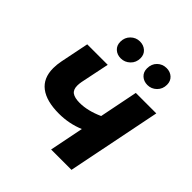

<svg xmlns="http://www.w3.org/2000/svg" viewBox="-201 -892 1034 1034"><g transform="rotate(45 316.5 -375.0)"><path d="M612 -538 504 0H349L388 -195Q319 -166 242 -166Q147 -166 97 -204Q47 -242 47 -318Q47 -345 53 -375L86 -538H242L208 -373Q205 -357 205 -343Q205 -312 223.5 -299Q242 -286 280 -286Q341 -286 412 -318L456 -538ZM202 -674Q202 -707 224 -728.5Q246 -750 276 -750Q304 -750 323 -733Q342 -716 342 -688Q342 -655 319.5 -633.5Q297 -612 267 -612Q239 -612 220.5 -629Q202 -646 202 -674ZM405 -674Q405 -708 426.5 -729Q448 -750 479 -750Q507 -750 525.5 -733Q544 -716 544 -688Q544 -655 522 -633.5Q500 -612 470 -612Q442 -612 423.5 -629Q405 -646 405 -674Z"/></g></svg>

Font: Montserrat Alternates
Style: Bold Italic
Weight: 700
Italic angle: -11.3°
Designer: Julieta Ulanovsky
Foundry: Julieta Ulanovsky
Version: Version 7.200